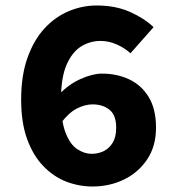

<svg xmlns="http://www.w3.org/2000/svg" viewBox="-20 -667 640 699"><path d="M317 12Q268 12 222 -5.5Q176 -23 138.5 -61.5Q101 -100 79 -160Q57 -220 57 -304Q57 -392 80 -456.5Q103 -521 141.5 -563Q180 -605 229.5 -626Q279 -647 332 -647Q401 -647 453.5 -623.5Q506 -600 539 -568L455 -473Q436 -491 406.5 -504.5Q377 -518 346 -518Q308 -518 275.5 -498Q243 -478 222.5 -431.5Q202 -385 202 -304Q202 -226 219 -183Q236 -140 262 -123.5Q288 -107 313 -107Q337 -107 357 -116.5Q377 -126 390 -147Q403 -168 403 -202Q403 -248 378.5 -267.5Q354 -287 317 -287Q290 -287 261 -272.5Q232 -258 204 -222L196 -324Q230 -360 273.5 -379.5Q317 -399 351 -399Q406 -399 450.5 -378Q495 -357 521.5 -313.5Q548 -270 548 -202Q548 -135 516 -87Q484 -39 431.5 -13.5Q379 12 317 12Z"/></svg>

Font: Source Code Pro ExtraLight ExtraBold
Style: Regular
Weight: 800
Monospace: yes
Version: Version 1.018;hotconv 1.0.116;makeotfexe 2.5.65601